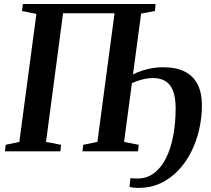

<svg xmlns="http://www.w3.org/2000/svg" viewBox="-20 -763 1066 968"><path d="M678 184.5Q667 184.5 653.8 183Q640.5 181.5 633 179L637.5 135Q644.5 136 654.2 136.5Q664 137 673 137Q720.5 137 756.5 110Q792.5 83 816.8 34.8Q841 -13.5 853.2 -77.8Q865.5 -142 865.5 -217Q865.5 -270.5 852.8 -304.2Q840 -338 814.5 -353.8Q789 -369.5 751.5 -369.5Q731.5 -369.5 712.5 -365.8Q693.5 -362 676.2 -356Q659 -350 645 -343.5L605.5 -47.5L679.5 -33L675.5 0H396L399.5 -33L471 -47.5L557.5 -696H298L212 -47.5L288 -33L284.5 0H5L8.5 -33L77.5 -47.5L163.5 -693L91 -707.5L95.5 -743H764.5L761 -707.5L691.5 -694.5L650.5 -388Q673.5 -399.5 698.8 -407.5Q724 -415.5 750 -419.8Q776 -424 801 -424Q869.5 -424 913 -401.2Q956.5 -378.5 977.2 -335.8Q998 -293 998 -233Q998 -170 984 -109.2Q970 -48.5 943 4.5Q916 57.5 877 98Q838 138.5 788 161.5Q738 184.5 678 184.5Z"/></svg>

Font: Merriweather 72pt SemiBold
Style: Italic
Weight: 600
Italic angle: -7.8°
Version: Version 2.101